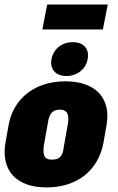

<svg xmlns="http://www.w3.org/2000/svg" viewBox="-39 -820 521 850"><path d="M167 9.8C299.3 9.8 396.5 -63 419.4 -189.9L432.6 -265.6C454.1 -387.2 382.3 -460 250 -460C118.7 -460 20.5 -387.2 -1 -265.6L-14.6 -189.9C-36.6 -63 35.6 9.8 167 9.8ZM191.4 -113.3C162.6 -113.3 149.9 -124.5 154.3 -171.4L172.9 -275.4C178.7 -319.8 196.3 -334.5 225.6 -334.5C254.4 -334.5 268.1 -319.8 262.2 -275.4L243.7 -171.4C239.3 -124.5 220.7 -113.3 191.4 -113.3ZM254.9 -483.4C306.2 -483.4 341.8 -517.6 349.1 -558.1C356.9 -601.1 335 -633.3 282.7 -633.3C231.4 -633.3 196.3 -599.6 189 -558.1C181.2 -517.6 203.6 -483.4 254.9 -483.4ZM148.4 -689.5H416.5L438 -799.8H169.9Z"/></svg>

Font: Roboto Flex Super Cond Black
Style: Italic
Weight: 900
Width: 3
Italic angle: -10°
Designer: Berlow after Robertson
Foundry: Google
Version: Version 3.200;Glyphs 3.3 (3311)